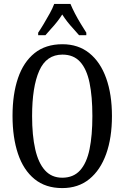

<svg xmlns="http://www.w3.org/2000/svg" viewBox="-20 -951 637 981"><path d="M298 10Q213 10 156.5 -36Q100 -82 72 -165Q44 -248 44 -359Q44 -470 72 -552Q100 -634 156.5 -679.5Q213 -725 299 -725Q380 -725 436.5 -679.5Q493 -634 522.5 -551.5Q552 -469 552 -358Q552 -247 522.5 -164.5Q493 -82 436.5 -36Q380 10 298 10ZM298 -43Q355 -43 389 -80.5Q423 -118 437.5 -188.5Q452 -259 452 -358Q452 -458 437.5 -528Q423 -598 389.5 -635Q356 -672 299 -672Q217 -672 180.5 -589.5Q144 -507 144 -358Q144 -259 160 -188.5Q176 -118 210 -80.5Q244 -43 298 -43ZM175 -784Q188 -803 203.5 -829Q219 -855 234 -882Q249 -909 257 -931H340Q349 -909 363 -882Q377 -855 393 -829Q409 -803 421 -784V-771H384Q370 -788 354.5 -804.5Q339 -821 324.5 -839.5Q310 -858 298 -877Q286 -858 271.5 -839.5Q257 -821 241.5 -804.5Q226 -788 212 -771H175Z"/></svg>

Font: Noto Serif Khmer ExtraCondensed
Style: Regular
Weight: 400
Width: 2
Designer: Danh Hong and the Monotype Design Team
Foundry: Monotype Imaging Inc.
Version: Version 2.004